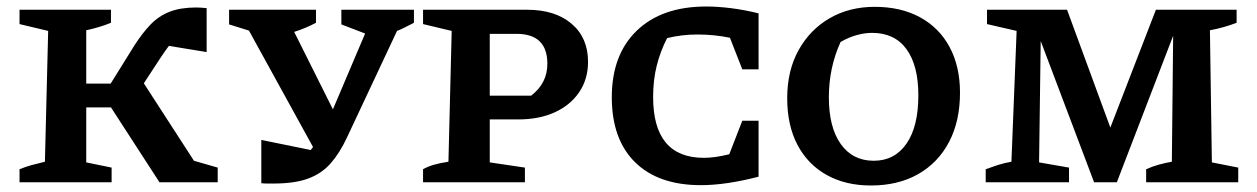

<svg xmlns="http://www.w3.org/2000/svg" viewBox="-20 -560 3862 590"><path d="M40 0V-40Q60 -48 76.5 -52.5Q93 -57 118 -63L128 -465L40 -486V-530H321V-490Q304 -483 284 -477Q264 -471 245 -467V-303H320L394 -422Q418 -459 443 -485Q468 -511 501.5 -524Q535 -537 583 -537Q595 -537 615 -535V-400L499 -419Q487 -403 475 -385L422 -304L576 -66L649 -45V0H470L321 -230H245V-61L323 -45V0Z M783 3V-130L935 -99Q938 -104 942 -108L745 -466L684 -485V-530H951V-490Q919 -473 884 -462L1003 -224L1102 -457L1029 -485V-530H1252V-490Q1238 -483 1225.5 -476.5Q1213 -470 1200 -465L1046 -137Q1024 -90 996.5 -58.5Q969 -27 927.5 -11.5Q886 4 820 4Q811 4 801.5 4Q792 4 783 3Z M1600 -530Q1686 -530 1736.5 -487Q1787 -444 1787 -370Q1787 -317 1760 -277Q1733 -237 1685 -215Q1637 -193 1572 -193H1485V-61L1593 -45V0H1280V-40Q1294 -48 1312.5 -53.5Q1331 -59 1358 -63L1368 -465L1280 -486V-530ZM1567 -456H1485V-266H1612Q1662 -304 1662 -364Q1662 -456 1567 -456Z M2134 9Q2003 9 1931.5 -61.5Q1860 -132 1860 -261Q1860 -392 1937 -466Q2014 -540 2150 -540Q2185 -540 2225.5 -535Q2266 -530 2311 -519V-347H2261L2223 -444Q2199 -449 2173.5 -451.5Q2148 -454 2123 -454Q2076 -454 2030 -443Q2009 -402 1998 -358Q1987 -314 1987 -262Q1987 -75 2143 -75Q2177 -75 2221 -86L2261 -189H2311V-17Q2210 9 2134 9Z M2656 10Q2578 10 2520 -22.5Q2462 -55 2430.5 -115Q2399 -175 2399 -258Q2399 -343 2434 -406Q2469 -469 2529.5 -504Q2590 -539 2668 -539Q2748 -539 2807 -507Q2866 -475 2898 -415.5Q2930 -356 2930 -275Q2930 -188 2896.5 -124Q2863 -60 2801.5 -25Q2740 10 2656 10ZM2665 -66Q2729 -66 2765.5 -118.5Q2802 -171 2802 -267Q2802 -359 2765.5 -409Q2729 -459 2660 -459Q2637 -459 2612 -452Q2587 -445 2563 -431Q2527 -352 2527 -261Q2527 -169 2563.5 -117.5Q2600 -66 2665 -66Z M3704 -61 3785 -45V0H3502V-40Q3522 -49 3542.5 -54.5Q3563 -60 3581 -63L3585 -450L3412 0H3342L3178 -434L3173 -61L3265 -45V0H3009V-40Q3028 -47 3046.5 -53Q3065 -59 3088 -63L3104 -465L3013 -486V-530H3259L3392 -168L3532 -530H3780V-490Q3762 -483 3741 -477Q3720 -471 3698 -467Z"/></svg>

Font: Piazzolla SC SemiBold
Style: Regular
Weight: 600
Designer: Juan Pablo del Peral
Foundry: Huerta Tipografica
Version: Version 1.330